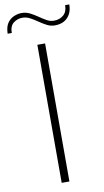

<svg xmlns="http://www.w3.org/2000/svg" viewBox="-158 -958 543 1004"><g transform="rotate(-10 114.0 -456.0)"><path d="M85 0V-733H126V0ZM-58 -817Q-57 -853 -43.5 -873Q-30 -893 -9 -902Q12 -911 32 -911Q56 -911 76.5 -900.5Q97 -890 116.5 -876.5Q136 -863 154.5 -852.5Q173 -842 193 -842Q223 -842 243.5 -859.5Q264 -877 264 -912H286Q286 -869 261.5 -843Q237 -817 193 -817Q171 -817 151 -827.5Q131 -838 111.5 -851.5Q92 -865 72.5 -875.5Q53 -886 32 -886Q6 -886 -15 -870Q-36 -854 -36 -817Z"/></g></svg>

Font: Exo Thin ExtraLight
Style: Regular
Weight: 250
Version: Version 2.000